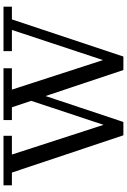

<svg xmlns="http://www.w3.org/2000/svg" viewBox="166 -888 725 1097"><g transform="rotate(-90 528.5 -339.5)"><path d="M677 3 464 -634H391V-682H687V-634H565L752 -57H715L906 -634H785V-682H1039V-634H966L754 3ZM304 3 91 -634H18V-682H301V-634H194L381 -57H346L508 -545L536 -465L380 3Z"/></g></svg>

Font: Montagu Slab
Style: Regular
Weight: 400
Version: Version 1.000